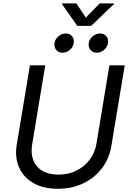

<svg xmlns="http://www.w3.org/2000/svg" viewBox="-20 -1119 775 1150"><path d="M326.7 11.7Q239.3 11.7 179.7 -22.7Q120.1 -57.1 94 -116.7Q67.9 -176.3 80.1 -251L159.2 -727.5H251L172.4 -252Q163.6 -198.7 179.7 -158.4Q195.8 -118.2 233.9 -95.7Q272 -73.2 330.1 -73.2Q390.1 -73.2 438.5 -97.4Q486.8 -121.6 517.8 -163.1Q548.8 -204.6 557.6 -257.8L635.3 -727.5H727.1L647 -244.6Q634.8 -169.4 590.8 -111.6Q546.9 -53.7 479 -21Q411.1 11.7 326.7 11.7ZM559.6 -803.2Q536.1 -803.2 522 -820.3Q507.8 -837.4 511.7 -861.3Q515.6 -885.3 535.4 -901.9Q555.2 -918.5 579.1 -918.5Q603 -918.5 616.9 -901.9Q630.9 -885.3 627 -861.3Q623 -837.4 603.3 -820.3Q583.5 -803.2 559.6 -803.2ZM354.5 -803.2Q330.6 -803.2 316.7 -820.3Q302.7 -837.4 306.6 -861.3Q310.5 -885.3 330.3 -901.9Q350.1 -918.5 374 -918.5Q397.9 -918.5 411.6 -901.9Q425.3 -885.3 421.4 -861.3Q418 -837.4 398.2 -820.3Q378.4 -803.2 354.5 -803.2ZM437.5 -1098.6 493.7 -1013.2 577.1 -1098.6H663.6L663.1 -1095.2L525.9 -963.9H442.9L351.1 -1095.2L351.6 -1098.6Z"/></svg>

Font: Inter 18pt
Style: Italic
Weight: 400
Italic angle: -9.3988°
Designer: Rasmus Andersson
Foundry: rsms
Version: Version 4.001;git-66647c0bb